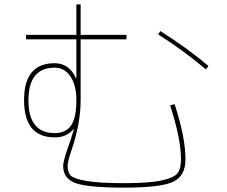

<svg xmlns="http://www.w3.org/2000/svg" viewBox="-20 -820 1040 880"><path d="M318.4 -226.6 316.4 -227.5Q284.2 -189.5 230.5 -190.4Q90.8 -190.4 90.3 -360.4Q89.8 -530.3 230.5 -530.3Q296.9 -530.3 328.1 -461.9H330.1V-639.6H99.6V-660.2H330.1V-799.8H349.6V-660.2H559.6V-639.6H349.6V-360.4Q349.6 -252.9 306.6 -127.9Q290 -80.1 290 -59.6Q290 -30.3 303.7 -15.6Q317.4 -1 375.5 9.3Q433.6 19.5 549.8 19.5Q664.1 19.5 721.7 6.8Q779.3 -5.9 794.4 -26.9Q809.6 -47.9 809.6 -89.8Q809.6 -183.6 759.8 -336.9L780.3 -342.8Q830.1 -190.4 830.1 -89.8Q830.1 -12.7 772.5 13.7Q714.8 40 549.8 40Q384.8 40 327.1 19.5Q269.5 -1 269.5 -59.6Q269.5 -79.1 288.1 -133.8Q306.6 -184.6 318.4 -226.6ZM705.1 -662.1 714.8 -677.7Q839.8 -598.6 935.5 -517.6L923.8 -502Q818.4 -590.8 705.1 -662.1ZM230.5 -210Q282.2 -210 306.2 -245.6Q330.1 -281.2 330.1 -360.4Q330.1 -428.7 303.2 -469.2Q276.4 -509.8 230.5 -509.8Q110.4 -509.8 110.4 -359.9Q110.4 -210 230.5 -210Z"/></svg>

Font: Mgen+ 1mn thin
Style: Regular
Weight: 100
Designer: [Source Han Sans]
Ryoko NISHIZUKA  (kana & ideographs); Paul D. Hunt (Latin, Greek & Cyrillic); Wenlong ZHANG  (bopomofo
Version: Version 1.059.20150602